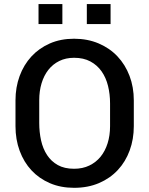

<svg xmlns="http://www.w3.org/2000/svg" viewBox="-20 -911 732 942"><path d="M286 -793H169V-891H286ZM522.5 -793H406V-891H522.5ZM343.5 10.5Q278 10.5 225 -12.2Q172 -35 134.5 -75.2Q97 -115.5 76.5 -171Q56 -226.5 56 -292V-418.5Q56 -482.5 76.2 -537.8Q96.5 -593 134 -633.8Q171.5 -674.5 224.5 -697.8Q277.5 -721 343.5 -721Q409.5 -721 463.8 -698Q518 -675 556.2 -634.5Q594.5 -594 615.5 -538.8Q636.5 -483.5 636.5 -418.5V-292Q636.5 -228 616.2 -172.8Q596 -117.5 558 -76.8Q520 -36 465.8 -12.8Q411.5 10.5 343.5 10.5ZM343.5 -83Q385.5 -83 418.2 -98.8Q451 -114.5 473.5 -142.2Q496 -170 508 -208.2Q520 -246.5 520 -292V-403.5Q520 -449 510 -489.5Q500 -530 478.5 -560.8Q457 -591.5 423.5 -609.5Q390 -627.5 343.5 -627.5Q303 -627.5 271 -611.8Q239 -596 217.2 -568.2Q195.5 -540.5 184 -502.5Q172.5 -464.5 172.5 -419.5V-308Q172.5 -263 181.5 -222.2Q190.5 -181.5 210.8 -150.5Q231 -119.5 263.5 -101.2Q296 -83 343.5 -83Z"/></svg>

Font: Roberto Sans Medium
Style: Regular
Weight: 500
Designer: Google (font) & Cristiano Sobral (main changes)
Version: Version 1.000;October 12, 2021;FontCreator 14.0.0.2814 64-bi